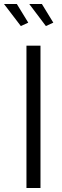

<svg xmlns="http://www.w3.org/2000/svg" viewBox="-43 -938 311 958"><path d="M89 0V-710H159V0ZM103 -918H166L223 -825L186 -808ZM-23 -918H41L98 -825L61 -808Z"/></svg>

Font: IngvarSans
Style: Regular
Weight: 400
Version: Version 1.000